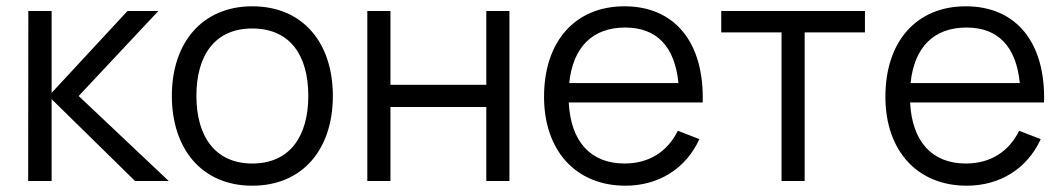

<svg xmlns="http://www.w3.org/2000/svg" viewBox="-20 -575 3378 610"><path d="M144 0V-260L409 0H516L230 -270L483 -540H385L144 -280V-540H70L69.5 0Z M781.5 15C941.5 15 1037.5 -100.5 1037.5 -270.5C1037.5 -437.5 943.5 -555 781.5 -555C623.5 -555 526 -440.5 526 -270.5C526 -103 620.5 15 781.5 15ZM781.5 -55.5C664.5 -55.5 604 -140.5 604 -270.5C604 -396.5 660.5 -484.5 781.5 -484.5C900.5 -484.5 959.5 -400.5 959.5 -270.5C959.5 -143 901.5 -55.5 781.5 -55.5Z M1220.5 0V-235H1525V0H1598.5V-540H1525V-305.5H1220.5V-540H1147V0Z M1967 15C2071.5 15 2159 -38.5 2202 -133L2133.5 -159.5C2100 -92 2041 -55.5 1964 -55.5C1856.5 -55.5 1793 -125.5 1787 -249.5H2212.5C2218 -440 2124 -555 1964 -555C1808 -555 1708.5 -444.5 1708.5 -267.5C1708.5 -96.5 1809.5 15 1967 15ZM1966 -487.5C2066.5 -487.5 2124 -427.5 2135.5 -311H1788.5C1800 -424.5 1862 -487.5 1966 -487.5Z M2536.5 0V-472H2728V-540H2271.5V-472H2463V0Z M3051.5 15C3156 15 3243.5 -38.5 3286.5 -133L3218 -159.5C3184.5 -92 3125.5 -55.5 3048.5 -55.5C2941 -55.5 2877.5 -125.5 2871.5 -249.5H3297C3302.5 -440 3208.5 -555 3048.5 -555C2892.5 -555 2793 -444.5 2793 -267.5C2793 -96.5 2894 15 3051.5 15ZM3050.5 -487.5C3151 -487.5 3208.5 -427.5 3220 -311H2873C2884.5 -424.5 2946.5 -487.5 3050.5 -487.5Z"/></svg>

Font: Manrope
Style: Regular
Weight: 400
Designer: Mikhail Sharanda
Foundry: Mikhail Sharanda
Version: Version 4.505